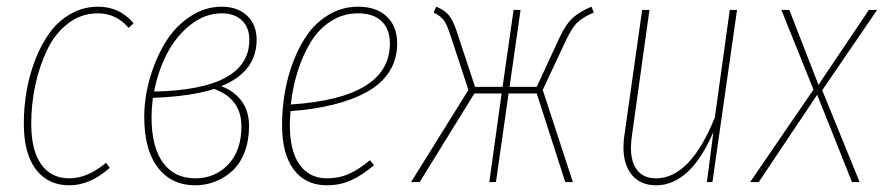

<svg xmlns="http://www.w3.org/2000/svg" viewBox="-20 -549 2667 579"><path d="M275.9 -528.8Q340.8 -528.8 382.8 -479L368.2 -464.8Q330.6 -508.8 274.9 -508.8Q225.1 -508.8 185.3 -478.3Q145.5 -447.8 122.1 -398.4Q98.6 -349.1 86.4 -292Q74.2 -234.9 74.2 -175.8Q74.2 -94.7 104.5 -53Q134.8 -11.2 189 -11.2Q243.7 -11.2 299.8 -58.1L311 -43Q252 9.8 189 9.8Q124.5 9.8 88.1 -38.3Q51.8 -86.4 51.8 -175.8Q51.8 -225.1 60.1 -273.9Q68.4 -322.8 86.4 -369.1Q104.5 -415.5 130.1 -450.7Q155.8 -485.8 193.4 -507.3Q231 -528.8 275.9 -528.8Z M648.9 -528.8Q696.3 -528.8 725.1 -501.7Q753.9 -474.6 753.9 -429.2Q753.9 -332 647 -289.1Q685.1 -275.4 708 -245.1Q731 -214.8 731 -168.9Q731 -125 717.5 -90.1Q704.1 -55.2 680.9 -33.9Q657.7 -12.7 629.2 -1.5Q600.6 9.8 568.8 9.8Q497.1 9.8 456.1 -43.5Q415 -96.7 415 -195.8Q415 -253.9 431.9 -312.7Q448.7 -371.6 478 -419.9Q507.3 -468.3 552.2 -498.5Q597.2 -528.8 648.9 -528.8ZM648.9 -508.8Q599.1 -508.8 555.4 -474.9Q511.7 -440.9 484.1 -388.2Q456.5 -335.4 444.8 -272.9Q731.9 -278.8 731.9 -429.2Q731.9 -465.8 709.7 -487.3Q687.5 -508.8 648.9 -508.8ZM626 -280.8Q556.2 -258.3 440.9 -253.9Q437 -219.7 437 -195.8Q437 -106 471.4 -58.6Q505.9 -11.2 568.8 -11.2Q628.4 -11.2 668.2 -53Q708 -94.7 708 -168Q708 -251 626 -280.8Z M1177.7 -418Q1177.7 -370.6 1154.5 -333.7Q1131.3 -296.9 1088.1 -272.7Q1044.9 -248.5 987.1 -233.9Q929.2 -219.2 856 -213.9Q854 -185.5 854 -172.9Q854 -92.8 883.8 -52Q913.6 -11.2 965.8 -11.2Q1002.4 -11.2 1032.5 -24.7Q1062.5 -38.1 1095.7 -65.9L1107.9 -50.8Q1071.8 -20 1038.3 -5.1Q1004.9 9.8 965.8 9.8Q901.9 9.8 866.2 -37.1Q830.6 -84 830.6 -171.9Q830.6 -221.7 839.1 -271.2Q847.7 -320.8 866 -367.4Q884.3 -414.1 910.6 -449.7Q937 -485.4 975.8 -507.1Q1014.6 -528.8 1060.5 -528.8Q1115.2 -528.8 1146.5 -499Q1177.7 -469.2 1177.7 -418ZM1059.6 -508.8Q1014.6 -508.8 977.8 -485.1Q940.9 -461.4 916.7 -421.4Q892.6 -381.3 877.7 -334Q862.8 -286.6 856.9 -233.9Q1155.8 -253.4 1155.8 -418Q1155.8 -460.9 1130.9 -484.9Q1106 -508.8 1059.6 -508.8Z M1763.7 -528.8 1770.5 -511.2Q1737.8 -497.1 1720.9 -481Q1704.1 -464.8 1684.6 -422.9L1616.7 -277.8L1707.5 0H1684.6L1598.6 -267.1H1513.7L1475.6 0H1455.6L1492.7 -267.1H1410.6L1245.6 0H1219.7L1392.6 -277.8L1338.9 -440.9Q1327.6 -475.6 1318.4 -488Q1309.1 -500.5 1287.6 -511.2L1295.4 -528.8Q1320.8 -518.6 1333.3 -503.4Q1345.7 -488.3 1356.4 -457L1412.6 -287.1H1495.6L1528.8 -519H1549.8L1516.6 -287.1H1598.6L1667.5 -436Q1687 -477.1 1708 -495.8Q1729 -514.6 1763.7 -528.8Z M1958.5 9.8Q1904.8 9.8 1878.9 -30.5Q1853 -70.8 1862.8 -140.1L1916.5 -519H1938.5L1885.7 -140.1Q1876.5 -77.1 1895.8 -44.2Q1915 -11.2 1958.5 -11.2Q2061.5 -11.2 2135.7 -194.8L2180.7 -519H2202.6L2128.4 0H2111.8L2131.3 -150.9Q2062 9.8 1958.5 9.8Z M2625 -519 2459.5 -276.9 2572.3 0H2549.3L2444.3 -263.2L2268.1 0H2242.2L2433.1 -278.8L2336.4 -519H2360.4L2448.2 -293L2600.1 -519Z"/></svg>

Font: Fira Sans Compressed Thin
Style: Italic
Weight: 100
Width: 3
Italic angle: -8°
Designer: Carrois Corporate & Edenspiekermann AG
Foundry: Carrois Corporate GbR & Edenspiekermann AG
Version: Version 4.203;PS 004.203;hotconv 1.0.88;makeotf.lib2.5.64775